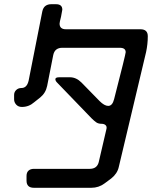

<svg xmlns="http://www.w3.org/2000/svg" viewBox="-20 -788 768 912"><path d="M106 70Q106 104 141 104H414Q449 104 477 83L508 60Q537 37 544 6L674 -541Q678 -560 680 -578.5Q682 -597 682 -616Q682 -649 647 -649H293Q263 -649 263 -676Q263 -682 270 -709Q276 -739 276 -742Q276 -768 246 -768H223Q207 -768 196 -760Q185 -752 181 -734L116 -405Q108 -370 82 -370Q67 -370 57 -360.5Q47 -351 47 -337V-316Q47 -302 57 -291Q67 -280 84 -280Q117 -280 142 -302L171 -325Q197 -346 204 -380L233 -527Q237 -545 248 -553Q259 -561 275 -561H549Q577 -561 577 -540Q577 -531 522 -317Q514 -285 494 -285Q476 -285 453 -308L367 -396Q342 -421 312 -421H262Q243 -421 243 -412Q243 -404 251 -396L415 -226Q427 -214 437 -207Q447 -200 462 -200Q474 -200 481 -194Q488 -188 486 -177L449 -18Q441 14 406 14H141Q125 14 115.5 22.5Q106 31 106 48Z"/></svg>

Font: WDXL Lubrifont SC
Style: Regular
Weight: 400
Designer: [WDXL Lubrifont] Copyright 2020-2022 (c) NightFurySL2001, Skr-ZERO; [ZCOOL QingKe HuangYou] Copyright 2018-2022 (c) The 
Version: Version 2.001;hotconv 1.1.1;makeotfexe 2.6.0